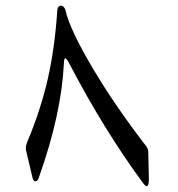

<svg xmlns="http://www.w3.org/2000/svg" viewBox="-20 -563 626 677"><path d="M182.1 -527.3Q182.6 -538.1 189 -541.5Q195.3 -544.9 201.9 -540.5Q208.5 -536.1 210.9 -526.4Q226.1 -459 306.4 -323.5Q386.7 -188 497.1 -45.4Q503.4 -37.1 502.9 -21.5L504.9 60.1Q506.3 112.3 484.9 83Q347.7 -102.5 223.6 -340.3Q207 -372.1 205.6 -344.2Q197.3 -162.6 117.7 61Q113.3 75.7 105.7 76.4Q98.1 77.1 94.7 64L71.8 -32.7Q69.3 -44.4 75.7 -61.5Q123.5 -175.3 148.4 -284.4Q173.3 -393.6 182.1 -527.3Z"/></svg>

Font: Amiri
Style: Slanted
Weight: 400
Italic angle: 9°
Designer: Khaled Hosny
Version: Version 000.107